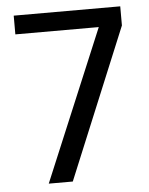

<svg xmlns="http://www.w3.org/2000/svg" viewBox="-49 -679 557 720"><g transform="rotate(-5 230.0 -319.5)"><path d="M105.5 0 343.5 -568.5H29.5V-639H430.5V-567L196 0Z"/></g></svg>

Font: Anek Gurmukhi Medium
Style: Regular
Weight: 400
Version: Version 1.003